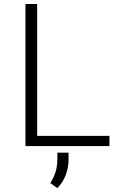

<svg xmlns="http://www.w3.org/2000/svg" viewBox="-20 -731 640 961"><path d="M166 -50.8H527.8V0H107.4V-710.9H166ZM323.2 69.3Q322.8 106.4 309.3 144Q295.9 181.6 266.6 210.4L231.9 185.1Q249 158.2 257.8 130.6Q266.6 103 267.1 70.3V33.2H323.2Z"/></svg>

Font: Roboto Mono Light
Style: Regular
Weight: 300
Designer: Google
Version: Version 2.000985; 2015; ttfautohint (v1.3)